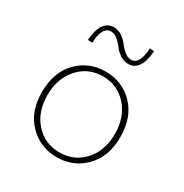

<svg xmlns="http://www.w3.org/2000/svg" viewBox="-167 -835 933 976"><g transform="rotate(30 300.0 -347.0)"><path d="M70 -238Q70 -354 136 -422Q202 -490 300 -490Q398 -490 464 -422Q530 -354 530 -238Q530 -123 463.5 -55.5Q397 12 300 12Q203 12 136.5 -55.5Q70 -123 70 -238ZM158 -78Q214 -16 300 -16Q386 -16 442 -78Q498 -140 498 -238Q498 -336 442 -399Q386 -462 300 -462Q214 -462 158 -399Q102 -336 102 -238Q102 -140 158 -78ZM377 -580Q351 -580 328.5 -595.5Q306 -611 292.5 -630Q279 -649 260 -664.5Q241 -680 222 -680Q170 -680 166 -582L140 -584Q149 -706 224 -706Q250 -706 272 -690.5Q294 -675 308 -656Q322 -637 341 -621.5Q360 -606 379 -606Q430 -606 434 -704L460 -702Q451 -580 377 -580Z"/></g></svg>

Font: TypoPRO Source Code Pro
Style: Regular
Weight: 200
Monospace: yes
Designer: Paul D. Hunt, Teo Tuominen
Foundry: Adobe Systems Incorporated
Version: Version 2.010;PS 1.0;hotconv 1.0.84;makeotf.lib2.5.63406